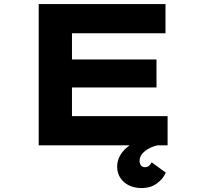

<svg xmlns="http://www.w3.org/2000/svg" viewBox="-20 -720 994 951"><path d="M171.7 0V-700H799.7V-555.2H336.5V-144.8H810.1V0ZM261.7 -286.9V-425.4H755.1V-286.9ZM680.7 211.5Q646.3 211.5 618.9 198.2Q591.6 184.9 575.9 160.8Q560.3 136.6 560.3 105.3Q560.3 77.6 572.9 53.8Q585.5 30 608.3 10.6Q631.1 -8.8 661.5 -23.4Q691.9 -38 726.3 -47.3L758.6 0Q732.8 6.4 712.8 18.3Q692.8 30.1 682.1 44.8Q671.4 59.5 671.4 77.2Q671.4 90.4 678.3 99.2Q685.3 108.1 698.5 108.1Q709.7 108.1 717.3 101.7Q724.9 95.4 731.4 84.2L801.2 135.1Q787.5 166.5 756.6 189Q725.8 211.5 680.7 211.5Z"/></svg>

Font: Lexend Zetta
Style: Regular
Weight: 400
Designer: Bonnie Shaver-Troup, Thomas Jockin
Foundry: Lexend
Version: Version 1.007